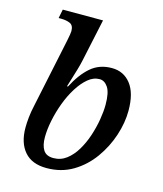

<svg xmlns="http://www.w3.org/2000/svg" viewBox="-114 -845 797 940"><g transform="rotate(15 284.0 -375.0)"><path d="M210 10Q136 10 98 -34Q60 -78 60 -155Q60 -178 63 -207.5Q66 -237 74 -272L147 -619Q155 -658 155 -669Q155 -698 136.5 -706.5Q118 -715 90 -715H78L87 -760H291L245 -545Q241 -526 233 -498Q225 -470 216.5 -443.5Q208 -417 204 -403H209Q244 -471 287.5 -508.5Q331 -546 394 -546Q454 -546 490 -500Q526 -454 526 -365Q526 -304 504.5 -238.5Q483 -173 442.5 -116.5Q402 -60 343.5 -25Q285 10 210 10ZM230 -46Q267 -46 296 -68Q325 -90 346.5 -126Q368 -162 382 -204.5Q396 -247 403 -289Q410 -331 410 -364Q410 -426 392.5 -452Q375 -478 350 -478Q319 -478 291.5 -455Q264 -432 240.5 -394.5Q217 -357 200 -311.5Q183 -266 173.5 -219.5Q164 -173 164 -134Q164 -93 179 -69.5Q194 -46 230 -46Z"/></g></svg>

Font: Noto Serif Medium
Style: Italic
Weight: 500
Italic angle: -12°
Designer: Monotype Design Team
Foundry: Monotype Imaging Inc.
Version: Version 2.014; ttfautohint (v1.8.4.7-5d5b)